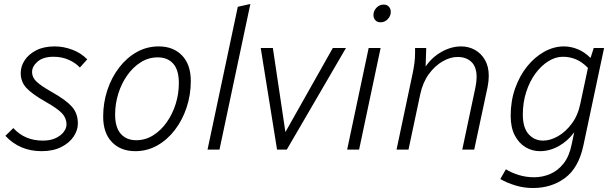

<svg xmlns="http://www.w3.org/2000/svg" viewBox="-20 -751 3084 964"><path d="M7 -69 47 -108Q104 -45 195 -45Q234 -45 260.5 -58Q287 -71 300.5 -89.5Q314 -108 314 -126Q314 -158 291.5 -182Q269 -206 209 -240Q142 -278 113 -309Q84 -340 84 -384Q84 -418 104 -448.5Q124 -479 162 -498.5Q200 -518 255 -518Q299 -518 343 -501.5Q387 -485 418 -453L381 -412Q360 -435 325.5 -450.5Q291 -466 249 -466Q197 -466 169 -442Q141 -418 141 -389Q141 -363 162.5 -342Q184 -321 240 -289Q310 -250 340.5 -216Q371 -182 371 -131Q371 -97 349.5 -65Q328 -33 287 -12.5Q246 8 189 8Q79 8 7 -69Z M498 -166Q498 -235 519 -298.5Q540 -362 578 -411.5Q616 -461 666.5 -489.5Q717 -518 777 -518Q850 -518 894 -472.5Q938 -427 938 -344Q938 -275 917 -211.5Q896 -148 858 -98.5Q820 -49 769.5 -20.5Q719 8 659 8Q586 8 542 -37.5Q498 -83 498 -166ZM558 -176Q558 -111 586.5 -79Q615 -47 664 -47Q710 -47 749 -71.5Q788 -96 817 -137Q846 -178 862 -229Q878 -280 878 -334Q878 -399 850 -431Q822 -463 772 -463Q726 -463 687 -438.5Q648 -414 619 -373Q590 -332 574 -281Q558 -230 558 -176Z M1022 0 1174 -717 1237 -731 1082 0Z M1289 -510H1350L1413 -88L1651 -510H1717L1420 0H1371Z M1855 -676Q1855 -696 1870 -712Q1885 -728 1906 -728Q1923 -728 1932.5 -717.5Q1942 -707 1942 -691Q1942 -671 1927 -655Q1912 -639 1891 -639Q1874 -639 1864.5 -649.5Q1855 -660 1855 -676ZM1723 0 1831 -510H1891L1783 0Z M1971 0 2053 -388Q2058 -413 2061 -436.5Q2064 -460 2064 -485V-510H2120L2117 -417Q2149 -464 2197.5 -491Q2246 -518 2295 -518Q2333 -518 2364.5 -500.5Q2396 -483 2415 -450Q2434 -417 2434 -370Q2434 -343 2428 -314L2361 0H2301L2367 -312Q2373 -341 2373 -364Q2373 -415 2347 -440Q2321 -465 2277 -465Q2241 -465 2202.5 -443Q2164 -421 2133.5 -379.5Q2103 -338 2090 -278L2031 0Z M2492 148 2520 99Q2547 116 2584 127.5Q2621 139 2662 139Q2704 139 2742.5 122.5Q2781 106 2809.5 70Q2838 34 2850 -25L2863 -87Q2831 -43 2785.5 -17.5Q2740 8 2691 8Q2652 8 2618.5 -12Q2585 -32 2564.5 -71.5Q2544 -111 2544 -170Q2544 -244 2566.5 -307.5Q2589 -371 2627 -418Q2665 -465 2713 -491.5Q2761 -518 2811 -518Q2846 -518 2880.5 -504Q2915 -490 2945 -460L2961 -510H3013L2909 -20Q2885 92 2817 142.5Q2749 193 2656 193Q2610 193 2567.5 180Q2525 167 2492 148ZM2605 -176Q2605 -110 2634 -77.5Q2663 -45 2707 -45Q2743 -45 2781.5 -67Q2820 -89 2851 -130.5Q2882 -172 2894 -232L2932 -410Q2903 -440 2872 -453Q2841 -466 2806 -466Q2769 -466 2733 -443.5Q2697 -421 2668 -381.5Q2639 -342 2622 -289Q2605 -236 2605 -176Z"/></svg>

Font: Radio Canada Light
Style: Italic
Weight: 300
Italic angle: -12°
Designer: Charles Daoud, Etienne Aubert Bonn, Alexandre Saumier Demers, Jacques Le Bailly
Foundry: Radio-Canada
Version: Version 2.104; ttfautohint (v1.8.4.7-5d5b);gftools[0.9.28.de